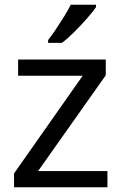

<svg xmlns="http://www.w3.org/2000/svg" viewBox="-20 -786 510 806"><path d="M431 0H39V-58L327 -468H56V-536H424V-470L140 -68H431ZM383 -756Q371 -738 346 -709.5Q321 -681 292.5 -652.5Q264 -624 240 -606H182V-618Q197 -637 214.5 -663Q232 -689 249 -716.5Q266 -744 277 -766H383Z"/></svg>

Font: Noto Sans Osmanya
Style: Regular
Weight: 400
Designer: Monotype Design Team
Foundry: Monotype Imaging Inc.
Version: Version 2.001; ttfautohint (v1.8.4.7-5d5b)